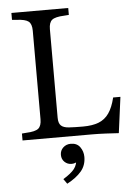

<svg xmlns="http://www.w3.org/2000/svg" viewBox="-62 -746 734 1050"><g transform="rotate(-5 305.0 -221.5)"><path d="M569 6Q540 4 499 2Q458 0 425 0H41V-38L65 -40Q115 -42 132 -56.5Q149 -71 149 -107V-593Q149 -630 131.5 -644Q114 -658 65 -660L41 -662V-700H353V-662L327 -660Q278 -658 260.5 -644Q243 -630 243 -593V-107Q243 -77 256.5 -64Q270 -51 300 -49Q330 -47 377 -47Q429 -47 463.5 -60.5Q498 -74 520 -105.5Q542 -137 555 -191H595ZM264 257 245 230Q288 204 306.5 180.5Q325 157 325 120L351 96Q351 120 335.5 135.5Q320 151 297 151Q275 151 259 136Q243 121 243 97Q243 73 260 57Q277 41 302 41Q336 41 353 65Q370 89 370 119Q370 165 342.5 197.5Q315 230 264 257Z"/></g></svg>

Font: Hedvig Letters Serif
Style: Regular
Weight: 400
Designer: Alexander Örn & Tor Weibull
Foundry: Kanon Foundry
Version: Version 1.000